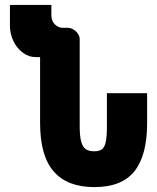

<svg xmlns="http://www.w3.org/2000/svg" viewBox="-20 -745 640 783"><path d="M580 -365H416V-231Q416 -189 411.5 -167Q407 -145 396 -136.5Q385 -128 364 -128Q342.5 -128 329.8 -136.8Q317 -145.5 311 -167.8Q305 -190 305 -231V-586Q305 -596.5 298 -607Q291 -617.5 279.8 -624.5Q268.5 -631.5 257.5 -631.5H237Q218 -631.5 203.8 -645.5Q189.5 -659.5 189.5 -683V-725H20.5V-640Q20.5 -608 34.2 -578.5Q48 -549 72.5 -530.5Q97 -512 127.5 -512H143.5V-243Q143.5 -109.5 199 -45.8Q254.5 18 364.5 18Q477.5 18 528.8 -47.2Q580 -112.5 580 -243Z"/></svg>

Font: JuliaMono Black
Style: Regular
Weight: 900
Monospace: yes
Designer: cormullion
Foundry: corm
Version: Version 0.054; ttfautohint (v1.8.4)